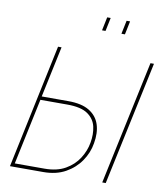

<svg xmlns="http://www.w3.org/2000/svg" viewBox="-97 -1002 938 1082"><g transform="rotate(10 371.5 -460.5)"><path d="M34 0 184 -710H204L142 -418H295Q371 -418 415 -391Q459 -364 474 -317Q489 -270 478 -209Q469 -154 436.5 -106.5Q404 -59 351 -29.5Q298 0 224 0ZM58 -20H228Q299 -20 347 -47.5Q395 -75 422.5 -118.5Q450 -162 458 -209Q467 -258 457.5 -301Q448 -344 409.5 -371Q371 -398 292 -398H138ZM713 -709H733L582 0H562ZM412 -844 428 -921H448L432 -844ZM523 -844 539 -921H559L543 -844Z"/></g></svg>

Font: Raleway Thin
Style: Italic
Weight: 100
Italic angle: -12°
Designer: Matt McInerney, Pablo Impallari, Rodrigo Fuenzalida
Foundry: Matt McInerney, Pablo Impallari, Rodrigo Fuenzalida
Version: Version 4.026